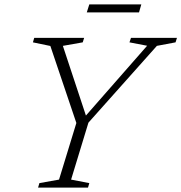

<svg xmlns="http://www.w3.org/2000/svg" viewBox="-20 -855 826 875"><path d="M650.5 -646.5 570 -662 577 -682.5H786.5L780 -662L695 -646L383 -296L304 -36.5L387 -20.5L381 0H153.5L159.5 -20.5L249 -36.5L328 -294.5L209.5 -645.5L130 -662L136 -682.5H363.5L357 -662L266.5 -646L376.5 -313.5H358.5ZM375.5 -798.5 387 -835H624L613.5 -798.5Z"/></svg>

Font: Newsreader Light
Style: Italic
Weight: 300
Italic angle: -17°
Designer: Hugues Gentile
Foundry: Production Type
Version: Version 1.003